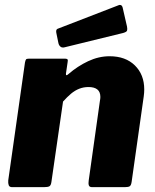

<svg xmlns="http://www.w3.org/2000/svg" viewBox="-20 -772 640 792"><path d="M30 0Q19 0 16 -8Q13 -16 14 -28L83 -514Q85 -524 87.5 -527Q90 -530 99 -530H249Q255 -530 258 -527.5Q261 -525 259 -516L252 -468Q251 -456 263 -467Q300 -499 343.5 -519.5Q387 -540 432 -540Q498 -540 536.5 -502Q575 -464 575 -403Q575 -396 574.5 -389.5Q574 -383 573 -375L523 -22Q521 -8 515.5 -4Q510 0 495 0H360Q349 0 346.5 -7.5Q344 -15 346 -28L392 -355Q393 -360 393.5 -364.5Q394 -369 394 -372Q394 -393 381.5 -403Q369 -413 345 -413Q325 -413 307 -406Q289 -399 273 -385.5Q257 -372 240 -353L192 -21Q190 -7 183.5 -3.5Q177 0 161 0H30ZM504 -662Q506 -651 504 -645.5Q502 -640 488 -636L247 -577Q236 -574 229.5 -579.5Q223 -585 221 -594L213 -633Q209 -649 217 -653L468 -750Q474 -753 479.5 -750.5Q485 -748 487 -736Z"/></svg>

Font: Libre Franklin Thin ExtraBold
Style: Italic
Weight: 800
Italic angle: -8°
Version: Version 2.000